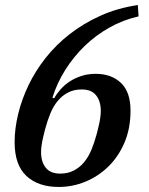

<svg xmlns="http://www.w3.org/2000/svg" viewBox="-20 -730 590 762"><path d="M213 12Q132 12 85 -31.5Q38 -75 38 -166Q38 -219 52 -277Q66 -335 93 -391.5Q120 -448 161 -500Q202 -552 256.5 -594.5Q311 -637 378.5 -667.5Q446 -698 527 -710L530 -665Q468 -651 414 -620.5Q360 -590 316 -547.5Q272 -505 239 -452.5Q206 -400 188 -342L195 -340Q205 -358 220.5 -375.5Q236 -393 256.5 -406.5Q277 -420 303 -428.5Q329 -437 360 -437Q422 -437 460 -401Q498 -365 498 -291Q498 -220 474 -164Q450 -108 410 -69Q370 -30 319 -9Q268 12 213 12ZM219 -41Q249 -41 272.5 -53Q296 -65 313.5 -86Q331 -107 343 -136Q355 -165 364 -199Q365 -203 367.5 -213Q370 -223 373 -236Q376 -249 378 -263.5Q380 -278 380 -290Q380 -328 361.5 -351.5Q343 -375 304 -375Q274 -375 250.5 -363Q227 -351 209.5 -330Q192 -309 180 -280Q168 -251 159 -217Q158 -213 155.5 -203Q153 -193 150 -180Q147 -167 145 -152.5Q143 -138 143 -126Q143 -88 161.5 -64.5Q180 -41 219 -41Z"/></svg>

Font: IBM Plex Serif Medium
Style: Italic
Weight: 500
Italic angle: -14°
Designer: Mike Abbink, Paul van der Laan, Pieter van Rosmalen
Foundry: Bold Monday
Version: Version 2.5